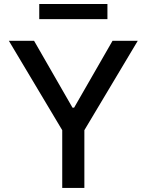

<svg xmlns="http://www.w3.org/2000/svg" viewBox="-20 -929 725 949"><path d="M397 0H287.6V-285.5L23.8 -727.3H148.4L338.4 -396.7H346.2L536.2 -727.3H660.9L397 -285.5ZM511 -834.5H174V-909.1H511Z"/></svg>

Font: Linik Sans Medium
Style: Regular
Weight: 500
Designer: Rasmus Andersson (font), Cristiano Sobral (main changes)
Foundry: rsms
Version: Version 3.018;June 1, 2022;FontCreator 14.0.0.2814 64-bit; t